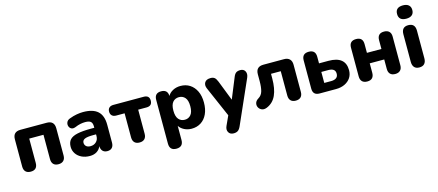

<svg xmlns="http://www.w3.org/2000/svg" viewBox="-60 -1387 5075 2226"><g transform="rotate(-15 2477.5 -274.0)"><path d="M145 9Q105 9 84 -12.5Q63 -34 63 -74V-400Q63 -491 154 -491H469Q560 -491 560 -400V-74Q560 -34 538.5 -12.5Q517 9 478 9Q438 9 417.5 -12.5Q397 -34 397 -74V-366H226V-74Q226 -34 206 -12.5Q186 9 145 9Z M855 11Q799 11 756 -10Q713 -31 689 -67.5Q665 -104 665 -149Q665 -203 693 -234Q721 -265 783.5 -278.5Q846 -292 949 -292H987V-309Q987 -349 967.5 -366Q948 -383 901 -383Q874 -383 843.5 -377Q813 -371 776 -355Q746 -344 726 -355.5Q706 -367 699.5 -390Q693 -413 703 -436Q713 -459 743 -470Q790 -488 831.5 -495Q873 -502 907 -502Q1026 -502 1083.5 -449.5Q1141 -397 1141 -287V-74Q1141 -34 1121.5 -12.5Q1102 9 1065 9Q1029 9 1009 -12Q989 -33 988 -71Q973 -33 938.5 -11Q904 11 855 11ZM987 -213H950Q881 -213 851 -199.5Q821 -186 821 -156Q821 -130 839 -113.5Q857 -97 891 -97Q932 -97 959.5 -123.5Q987 -150 987 -193Z M1451 9Q1412 9 1391 -12.5Q1370 -34 1370 -74V-363H1269Q1237 -363 1219 -380Q1201 -397 1201 -428Q1201 -458 1219 -474.5Q1237 -491 1269 -491H1633Q1701 -491 1701 -428Q1701 -363 1633 -363H1533V-74Q1533 -34 1512 -12.5Q1491 9 1451 9Z M2026 -110Q2071 -110 2099 -143Q2127 -176 2127 -246Q2127 -316 2099 -348.5Q2071 -381 2026 -381Q1980 -381 1952 -348.5Q1924 -316 1924 -246Q1924 -176 1952 -143Q1980 -110 2026 -110ZM1845 189Q1764 189 1764 106V-418Q1764 -500 1844 -500Q1922 -500 1924 -423Q1944 -459 1985 -480.5Q2026 -502 2076 -502Q2140 -502 2188 -471Q2236 -440 2263.5 -383Q2291 -326 2291 -246Q2291 -167 2264 -109Q2237 -51 2188.5 -20Q2140 11 2076 11Q2028 11 1988 -9.5Q1948 -30 1927 -63V106Q1927 189 1845 189Z M2533 189Q2490 189 2472 157.5Q2454 126 2473 84L2525 -30L2366 -395Q2348 -437 2366.5 -468.5Q2385 -500 2438 -500Q2467 -500 2484.5 -486.5Q2502 -473 2517 -435L2611 -194L2710 -436Q2724 -473 2743 -486.5Q2762 -500 2794 -500Q2835 -500 2851.5 -468.5Q2868 -437 2850 -395L2619 127Q2603 163 2583 176Q2563 189 2533 189Z M3326 9Q3287 9 3266 -12.5Q3245 -34 3245 -74V-366H3128V-312Q3128 -188 3092.5 -109.5Q3057 -31 2979 1Q2944 15 2918 4Q2892 -7 2879.5 -31Q2867 -55 2874 -82Q2881 -109 2912 -128Q2953 -152 2966 -199.5Q2979 -247 2979 -317V-400Q2979 -491 3070 -491H3317Q3361 -491 3384.5 -467.5Q3408 -444 3408 -400V-74Q3408 -34 3387 -12.5Q3366 9 3326 9Z M3613 0Q3534 0 3534 -79V-418Q3534 -500 3616 -500Q3697 -500 3697 -418V-339H3810Q4013 -339 4013 -173Q4013 -121 3987.5 -82.5Q3962 -44 3916.5 -22Q3871 0 3810 0ZM3697 -104H3781Q3819 -104 3841.5 -120.5Q3864 -137 3864 -171Q3864 -205 3842.5 -220.5Q3821 -236 3781 -236H3697Z M4184 9Q4144 9 4123 -12.5Q4102 -34 4102 -74V-418Q4102 -500 4184 -500Q4265 -500 4265 -418V-313H4439V-418Q4439 -500 4520 -500Q4559 -500 4580.5 -479Q4602 -458 4602 -418V-74Q4602 -34 4580.5 -12.5Q4559 9 4520 9Q4480 9 4459.5 -12.5Q4439 -34 4439 -74V-187H4265V-74Q4265 -34 4245 -12.5Q4225 9 4184 9Z M4810 8Q4770 8 4749.5 -15Q4729 -38 4729 -80V-411Q4729 -499 4810 -499Q4892 -499 4892 -411V-80Q4892 -38 4871.5 -15Q4851 8 4810 8ZM4810 -577Q4719 -577 4719 -657Q4719 -737 4810 -737Q4854 -737 4878 -716.5Q4902 -696 4902 -657Q4902 -618 4878 -597.5Q4854 -577 4810 -577Z"/></g></svg>

Font: Chiron GoRound TC EB
Style: Regular
Weight: 700
Designer: Ryoko NISHIZUKA 西塚涼子 (kana, bopomofo & ideographs); Paul D. Hunt (Latin, Greek & Cyrillic); Sandoll Communications 산돌커뮤니
Foundry: Adobe
Version: Version 1.000;hotconv 1.1.1;makeotfexe 2.6.0